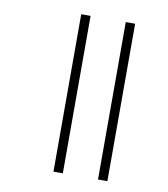

<svg xmlns="http://www.w3.org/2000/svg" viewBox="-73 -684 654 747"><g transform="rotate(10 253.5 -311.0)"><path d="M364 0H401V-622H364ZM188 0H225V-622H188Z"/></g></svg>

Font: Noto Sans Gurmukhi Condensed ExtraLight
Style: Regular
Weight: 200
Width: 3
Designer: Jelle Bosma - Monotype Design Team
Foundry: Monotype Imaging Inc.
Version: Version 2.004